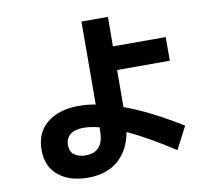

<svg xmlns="http://www.w3.org/2000/svg" viewBox="-91 -903 1181 1072"><g transform="rotate(-10 500.0 -367.5)"><path d="M324 65Q221 65 157.5 14Q94 -37 94 -133Q94 -230 161 -284.5Q228 -339 343 -339Q386 -339 436 -330L438 -800H588L587 -633H886V-499H587L586 -289Q734 -235 907 -127L841 0Q766 -49 700.5 -86Q635 -123 579 -149Q560 -47 495 9Q430 65 324 65ZM244 -133Q244 -94 270 -77Q296 -60 329 -60Q368 -60 390 -74Q412 -88 421.5 -109.5Q431 -131 433 -154.5Q435 -178 435 -198V-201Q385 -214 344 -214Q297 -214 270.5 -193Q244 -172 244 -133Z"/></g></svg>

Font: Murecho
Style: Bold
Weight: 700
Designer: Neil Summerour
Foundry: Positype
Version: Version 1.010; ttfautohint (v1.8.3)